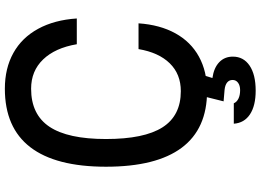

<svg xmlns="http://www.w3.org/2000/svg" viewBox="-161 -695 1072 790"><g transform="rotate(-90 375.0 -300.0)"><path d="M84 -400Q84 -607 164.5 -711.5Q245 -816 405 -816Q489 -816 552 -781Q615 -746 651.5 -679Q688 -612 694 -520H588Q573 -609 525.5 -658.5Q478 -708 405 -708Q299 -708 248.5 -632.5Q198 -557 198 -400Q198 -243 246 -167.5Q294 -92 395 -92Q465 -92 509.5 -137.5Q554 -183 568 -266H674Q668 -178 633 -114.5Q598 -51 537 -17.5Q476 16 395 16Q240 16 162 -88.5Q84 -193 84 -400ZM467 -20 449 38Q491 44 514 66Q537 88 537 122Q537 166 500 191Q463 216 397 216Q335 216 299.5 192.5Q264 169 261 126H345Q350 138 364 145Q378 152 399 152Q418 152 429.5 143.5Q441 135 441 121Q441 107 430.5 98.5Q420 90 400 88L353 84L379 -20Z"/></g></svg>

Font: Martian Mono Custom sWd Rg
Style: Regular
Weight: 400
Width: 6
Monospace: yes
Designer: Alex Havermale
Foundry: Evil Martians
Version: Version 1.000